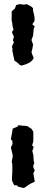

<svg xmlns="http://www.w3.org/2000/svg" viewBox="-20 -721 226 951"><path d="M77 -400 66 -411 52 -420 50 -428 46 -446 44 -457 41 -469 42 -478 39 -491 49 -511 44 -522 49 -539 43 -552 39 -562 47 -574 42 -592 41 -604 37 -624 38 -630V-649V-665L54 -679L60 -696L80 -701L92 -698L114 -700L125 -694L133 -690L143 -681L144 -666L147 -656L151 -637V-617L140 -601L152 -590L147 -578L145 -557L144 -545L136 -523L139 -514L144 -500L140 -478L136 -462L141 -448L147 -434L140 -422L128 -412L109 -403L100 -400L86 -396ZM103 -98 116 -96 137 -82 145 -68V-49V-30V-19L139 -1L147 7L140 27L145 46L146 60L147 76L150 85L144 104L152 124L145 137L148 153L151 171L152 179L139 185L129 190L115 199L103 208L95 210L80 206L70 204L66 198L50 196L42 179L39 171L40 144L41 133V124V106V94L38 78L43 56L42 43L37 23L34 9L42 -7L41 -24L34 -30L37 -49L40 -65L43 -84L67 -94L71 -101L95 -98Z"/></svg>

Font: Winky Rough
Style: Regular
Weight: 400
Designer: Simon Atzbach
Foundry: typofactur
Version: Version 1.206